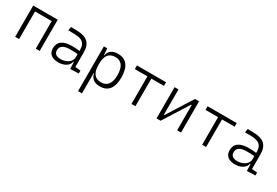

<svg xmlns="http://www.w3.org/2000/svg" viewBox="59 -1529 3983 2757"><g transform="rotate(30 2051.0 -151.0)"><path d="M431.2 0V-457.5H154.8V0H89.8V-517.6H496.1V0Z M1004.9 4.9 1000 -109.4H992.2Q983.4 -55.2 931.6 -22.7Q879.9 9.8 804.2 9.8Q726.1 9.8 683.3 -26.6Q640.6 -63 640.6 -129.4Q640.6 -293.9 867.7 -293.9Q902.3 -293.9 933.8 -291.7Q965.3 -289.6 990.7 -285.2V-307.1Q990.7 -386.2 948.2 -422.1Q905.8 -458 814 -460L704.1 -461.9L713.9 -522.5L810.5 -521Q937.5 -519 996.1 -465.1Q1054.7 -411.1 1054.7 -297.4V-56.2L1143.6 -48.3V0ZM990.7 -231.4Q961.9 -236.3 929 -237.1Q896 -237.8 865.7 -237.8Q704.6 -237.8 704.6 -133.3Q704.6 -92.3 731.9 -70.1Q759.3 -47.9 809.6 -47.9Q863.8 -47.9 904.5 -66.2Q945.3 -84.5 968 -115.2Q990.7 -146 990.7 -182.6Z M1261.7 224.6V-517.6H1316.9L1325.7 -408.7H1331.1Q1341.3 -466.8 1383.3 -497.1Q1425.3 -527.3 1494.6 -527.3Q1597.7 -527.3 1650.4 -458Q1703.1 -388.7 1703.1 -253.9Q1703.1 -124 1650.9 -57.1Q1598.6 9.8 1496.6 9.8Q1424.3 9.8 1383.5 -22.9Q1342.8 -55.7 1333 -112.8H1326.7V224.6ZM1326.7 -251Q1326.7 -49.3 1482.4 -49.3Q1559.1 -49.3 1598.4 -101.3Q1637.7 -153.3 1637.7 -253.9Q1637.7 -468.3 1482.9 -468.3Q1326.7 -468.3 1326.7 -266.1Z M2018.1 0V-457.5H1809.6V-517.6H2292V-457.5H2083.5V0Z M2433.6 0V-517.6H2498.5V-99.1H2508.3L2772.5 -517.6H2839.8V0H2774.9V-418.5H2765.1L2501 0Z M3189.9 0V-457.5H2981.4V-517.6H3463.9V-457.5H3255.4V0Z M3934.6 4.9 3929.7 -109.4H3921.9Q3913.1 -55.2 3861.3 -22.7Q3809.6 9.8 3733.9 9.8Q3655.8 9.8 3613 -26.6Q3570.3 -63 3570.3 -129.4Q3570.3 -293.9 3797.4 -293.9Q3832 -293.9 3863.5 -291.7Q3895 -289.6 3920.4 -285.2V-307.1Q3920.4 -386.2 3877.9 -422.1Q3835.4 -458 3743.7 -460L3633.8 -461.9L3643.6 -522.5L3740.2 -521Q3867.2 -519 3925.8 -465.1Q3984.4 -411.1 3984.4 -297.4V-56.2L4073.2 -48.3V0ZM3920.4 -231.4Q3891.6 -236.3 3858.6 -237.1Q3825.7 -237.8 3795.4 -237.8Q3634.3 -237.8 3634.3 -133.3Q3634.3 -92.3 3661.6 -70.1Q3689 -47.9 3739.3 -47.9Q3793.5 -47.9 3834.2 -66.2Q3875 -84.5 3897.7 -115.2Q3920.4 -146 3920.4 -182.6Z"/></g></svg>

Font: Cascadia Mono PL Light
Style: Regular
Weight: 300
Monospace: yes
Designer: Aaron Bell
Foundry: Saja Typeworks
Version: Version 2404.023; ttfautohint (v1.8.4)